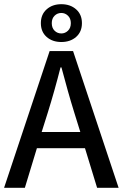

<svg xmlns="http://www.w3.org/2000/svg" viewBox="-21 -900 589 920"><path d="M-1.5 0 216.8 -655.3H329.1L547.4 0H444.3L386.2 -189.9H155.8L98.1 0ZM178.7 -267.6H363.8L335.4 -358.9Q318.8 -412.1 303.5 -466.8Q288.1 -521.5 273.4 -577.1H269Q254.9 -521.5 239.5 -466.8Q224.1 -412.1 207.5 -358.9ZM272.9 -698.7Q230 -698.7 202.4 -723.1Q174.8 -747.6 174.8 -789.1Q174.8 -830.6 202.4 -855.2Q230 -879.9 272.9 -879.9Q315.9 -879.9 343.8 -855.2Q371.6 -830.6 371.6 -789.1Q371.6 -747.6 343.8 -723.1Q315.9 -698.7 272.9 -698.7ZM272.9 -739.7Q291 -739.7 304.7 -752.9Q318.4 -766.1 318.4 -789.1Q318.4 -811.5 304.7 -824.7Q291 -837.9 272.9 -837.9Q253.9 -837.9 240.5 -824.7Q227.1 -811.5 227.1 -789.1Q227.1 -766.1 240.5 -752.9Q253.9 -739.7 272.9 -739.7Z"/></svg>

Font: Varta Light SemiBold
Style: Regular
Weight: 600
Version: Version 1.004